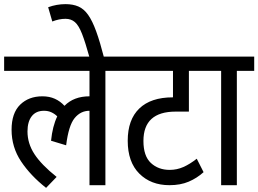

<svg xmlns="http://www.w3.org/2000/svg" viewBox="-20 -896 1250 929"><path d="M0 -553V-622H574V-553H490V0H413V-360Q370 -360 341 -324.5Q312 -289 300 -193L227 -215Q234 -285 257 -333Q245 -345 229 -352.5Q213 -360 193 -360Q154 -360 133.5 -333.5Q113 -307 113 -260Q113 -202 146.5 -150.5Q180 -99 254 -40L203 13Q128 -46 82 -115Q36 -184 36 -268Q36 -349 77.5 -389.5Q119 -430 185 -430Q219 -430 245.5 -418Q272 -406 292 -384Q337 -430 413 -430V-553Z M414 -615Q393 -691 377 -732Q361 -773 342.5 -789Q324 -805 297 -805Q266 -805 233 -792L213 -861Q254 -876 297 -876Q333 -876 359.5 -864.5Q386 -853 406.5 -824Q427 -795 445.5 -744Q464 -693 484 -615Z M992 -553H894V-356H830Q674 -356 674 -214Q674 -141 710 -107.5Q746 -74 801 -74Q836 -74 867.5 -88Q899 -102 932 -128L965 -63Q933 -34 893 -17Q853 0 800 0Q710 0 654 -56Q598 -112 598 -215Q598 -317 654 -371Q710 -425 816 -425H817V-553H561V-622H992Z M1126 -553V0H1050V-553H978V-622H1210V-553Z"/></svg>

Font: Noto Sans Devanagari Condensed
Style: Regular
Weight: 400
Width: 3
Designer: Jelle Bosma - Monotype Design Team
Foundry: Monotype Imaging Inc.
Version: Version 2.004; ttfautohint (v1.8.4.7-5d5b)